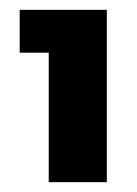

<svg xmlns="http://www.w3.org/2000/svg" viewBox="-20 -720 278 390"><path d="M79 -613H20V-700H197V-350H79Z"/></svg>

Font: Albert Sans ExtraBold
Style: Regular
Weight: 800
Designer: Andreas Rasmussen
Foundry: a.Foundry
Version: Version 1.025